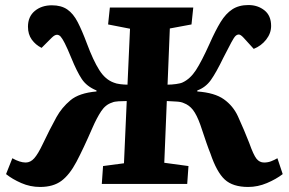

<svg xmlns="http://www.w3.org/2000/svg" viewBox="-20 -730 1146 762"><path d="M483 -329Q468 -329 450.5 -328Q433 -327 425 -323Q399 -315 381.5 -288.5Q364 -262 347 -223Q311 -140 283.5 -88Q256 -36 223.5 -12Q191 12 139 12Q100 12 64.5 -3.5Q29 -19 4 -39L29 -102Q59 -85 82 -85Q101 -85 116 -102Q131 -119 149 -157Q177 -216 204 -265Q225 -303 259.5 -332Q294 -361 363 -367V-371Q324 -387 304.5 -416.5Q285 -446 263 -500Q247 -539 237 -558.5Q227 -578 220.5 -585Q214 -592 206 -592Q197 -592 185 -580L145 -540Q121 -552 106 -573Q91 -594 91 -624Q91 -664 118 -686.5Q145 -709 186 -709Q223 -709 247 -692.5Q271 -676 288.5 -642Q306 -608 325 -557Q350 -490 374 -452Q398 -414 432 -402Q441 -398 457 -396Q473 -394 486 -394L496 -616L409 -633L416 -700H747L740 -633L654 -617L645 -394Q661 -394 679 -396.5Q697 -399 705 -403Q735 -417 757.5 -451.5Q780 -486 812 -557Q835 -609 855.5 -642.5Q876 -676 902 -693Q928 -710 966 -710Q1003 -710 1029.5 -689Q1056 -668 1056 -627Q1056 -598 1036.5 -573Q1017 -548 987 -536L947 -580Q935 -593 928 -593Q921 -593 915 -587.5Q909 -582 898.5 -562.5Q888 -543 867 -502Q838 -442 817 -412.5Q796 -383 763 -371V-367Q832 -362 868.5 -336Q905 -310 924 -269Q937 -240 948 -214.5Q959 -189 969 -163Q986 -115 998 -100Q1010 -85 1028 -85Q1043 -85 1056 -90Q1069 -95 1081 -102L1102 -39Q1076 -19 1039.5 -3.5Q1003 12 965 12Q904 12 872 -17.5Q840 -47 815 -121Q808 -138 799 -164Q790 -190 775 -235Q761 -274 746 -293.5Q731 -313 709 -321Q699 -326 679 -327Q659 -328 642 -329L632 -84L728 -71L723 0H384L389 -71L472 -82Z"/></svg>

Font: Literata 12pt
Style: Bold Italic
Weight: 700
Italic angle: -2°
Designer: Latin by Veronika Burian and Jose Scaglione. Greek by Irene Vlachou. Cyrillic by Vera Evstafieva
Foundry: TypeTogether
Version: Version 3.002